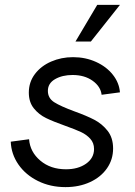

<svg xmlns="http://www.w3.org/2000/svg" viewBox="-20 -750 552 786"><path d="M24 -170 99 -180Q103 -128 145 -92.5Q187 -57 250 -57Q300 -57 332.5 -80Q365 -103 365 -140Q365 -165 349.5 -182Q334 -199 311.5 -209.5Q289 -220 247 -235Q199 -252 169 -266.5Q139 -281 118.5 -306.5Q98 -332 98 -371Q98 -414 123 -447Q148 -480 189.5 -498Q231 -516 279 -516Q330 -516 373 -496.5Q416 -477 442 -444Q468 -411 471 -372L396 -362Q392 -396 359 -419.5Q326 -443 277 -443Q235 -443 205.5 -426Q176 -409 176 -378Q176 -348 202 -331.5Q228 -315 285 -294Q335 -276 366.5 -259.5Q398 -243 420.5 -214.5Q443 -186 443 -142Q443 -97 418 -61Q393 -25 348.5 -4.5Q304 16 248 16Q186 16 135.5 -9Q85 -34 55.5 -76.5Q26 -119 24 -170ZM471 -730 352 -580H289L378 -730Z"/></svg>

Font: MedMera Sans
Style: Italic
Weight: 400
Italic angle: -11°
Designer: Kasper Nordkvist
Foundry: UNCUT.wtf
Version: Version 1.300